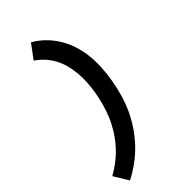

<svg xmlns="http://www.w3.org/2000/svg" viewBox="-343 -913 1147 1147"><g transform="rotate(-45 230.0 -340.0)"><path d="M17 161 -40 68Q0 46 35.5 18Q71 -10 100.5 -43.5Q130 -77 154 -115.5Q178 -154 194.5 -193.5Q211 -233 222.5 -275Q234 -317 241 -358Q247 -396 249.5 -434Q252 -472 248.5 -509.5Q245 -547 236 -582Q227 -617 210 -648.5Q193 -680 169 -706.5Q145 -733 116 -752L182 -841Q222 -818 254.5 -786Q287 -754 311.5 -714Q336 -674 350.5 -630Q365 -586 370.5 -537.5Q376 -489 373.5 -440Q371 -391 363 -343Q355 -293 341 -242.5Q327 -192 306 -144.5Q285 -97 255 -51.5Q225 -6 188.5 33Q152 72 108 104.5Q64 137 17 161Z"/></g></svg>

Font: Iosevka Slab Extrabold Oblique
Style: Regular
Weight: 800
Italic angle: -9°
Monospace: yes
Designer: Belleve Invis
Foundry: Belleve Invis
Version: Version 11.1.1; ttfautohint (v1.8.3)